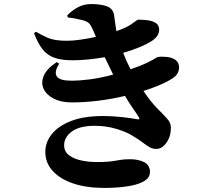

<svg xmlns="http://www.w3.org/2000/svg" viewBox="-20 -844 1040 937"><path d="M311 -758.8 308.1 -769Q331.1 -793 360.4 -808.6Q389.6 -824.2 424.8 -824.2Q474.6 -824.2 503.7 -812.5Q532.7 -800.8 537.1 -768.1Q538.6 -756.8 541.5 -735.6Q544.4 -714.4 547.9 -691.9Q602.5 -710.9 626 -729.5Q649.4 -748 655.8 -748Q680.2 -748 703.4 -744.6Q726.6 -741.2 741.7 -730.7Q756.8 -720.2 756.8 -698.2Q756.8 -686 749.5 -672.6Q742.2 -659.2 725.1 -647Q676.8 -614.3 581.1 -585.9Q589.4 -564.5 597.9 -545.4Q606.4 -526.4 617.2 -505.9Q667 -522.9 694.8 -536.4Q722.7 -549.8 734.9 -557.6Q747.1 -565.4 750 -565.9Q772.5 -568.8 796.6 -565.9Q820.8 -563 837.4 -550.8Q854 -538.6 854 -514.2Q854 -501.5 847.2 -487.5Q840.3 -473.6 820.8 -460.9Q795.4 -444.3 759 -429Q722.7 -413.6 680.2 -399.9Q716.8 -345.7 747.3 -315.2Q777.8 -284.7 795.9 -264.6Q814 -244.6 814 -221.2Q814 -177.7 792.2 -147.5Q770.5 -117.2 743.2 -117.2Q725.1 -117.2 710.7 -125.2Q696.3 -133.3 677 -148.2Q657.7 -163.1 624 -183.1Q597.7 -199.7 548.6 -214.8Q499.5 -230 441.9 -230Q368.7 -230 330.8 -202.4Q293 -174.8 293 -134.8Q293 -104.5 316.9 -86.4Q340.8 -68.4 377.2 -60.8Q413.6 -53.2 451.2 -53.2Q488.3 -53.2 509.8 -55.2Q531.2 -57.1 545.9 -60.1Q560.5 -63 576.2 -64.9Q591.8 -66.9 617.2 -66.9Q653.8 -66.9 682.9 -53Q711.9 -39.1 711.9 -3.9Q711.9 19 691.7 34.2Q671.4 49.3 638.2 57.9Q605 66.4 566.2 69.8Q527.3 73.2 490.2 73.2Q402.8 73.2 337.9 51.5Q272.9 29.8 237.1 -9.8Q201.2 -49.3 201.2 -103Q201.2 -149.9 232.9 -189.7Q264.6 -229.5 327.4 -253.7Q390.1 -277.8 482.9 -277.8Q528.8 -277.8 576.2 -272.5Q623.5 -267.1 648.9 -262.2Q664.6 -258.3 658.2 -271Q647 -289.1 628.9 -314.9Q610.8 -340.8 589.8 -376Q526.9 -360.8 460 -352.5Q393.1 -344.2 330.1 -344.2Q278.8 -344.2 242.9 -362.3Q207 -380.4 193.1 -409.9Q179.2 -439.5 193.4 -473.9Q207.5 -508.3 256.8 -541L269 -533.2Q216.8 -450.2 327.1 -450.2Q369.1 -450.2 419.4 -456.8Q469.7 -463.4 532.2 -480Q522.5 -499.5 512 -521.5Q501.5 -543.5 491.2 -564.9Q452.6 -558.1 412.8 -554Q373 -549.8 335 -549.8Q279.8 -549.8 245.1 -562.3Q210.4 -574.7 187.7 -603.5Q165 -632.3 146 -682.1L155.8 -689Q185.5 -671.4 207.8 -661.9Q230 -652.3 252.7 -648.7Q275.4 -645 307.1 -645Q335 -645 372.8 -650.4Q410.6 -655.8 448.2 -664.1L434.1 -696.8Q424.8 -718.8 416.3 -728.5Q407.7 -738.3 384.8 -745.1Q372.1 -748.5 351.3 -752.7Q330.6 -756.8 311 -758.8Z"/></svg>

Font: Source Han Serif JP Heavy
Style: Regular
Weight: 900
Designer: Ryoko NISHIZUKA  (kana & ideographs); Frank Grießhammer (Latin, Greek & Cyrillic); Wenlong ZHANG  (bopomofo); Sandoll Co
Foundry: Adobe Systems Incorporated
Version: Version 1.001;PS 1.001;hotconv 16.6.54;makeotf.lib2.5.65590